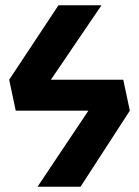

<svg xmlns="http://www.w3.org/2000/svg" viewBox="-20 -712 530 732"><path d="M450 -408 475 -290 287 0H123L317 -290H40L15 -408L203 -692H367L174 -408Z"/></svg>

Font: Fira Sans SemiBold
Style: Regular
Weight: 600
Designer: bBox Type GmbH & Carrois Corporate GbR & Edenspiekermann AG
Foundry: bBox Type GmbH & Carrois Corporate GbR & Edenspiekermann AG
Version: Version 4.301;PS 004.301;hotconv 1.0.88;makeotf.lib2.5.64775